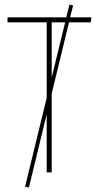

<svg xmlns="http://www.w3.org/2000/svg" viewBox="-20 -757 432 843"><path d="M379 -659H283L207 -346V0H185V-255L107 66L90 63L185 -327V-659H13V-681H271L285 -737L301 -733L288 -681H381ZM207 -417 266 -659H207Z"/></svg>

Font: Fira Sans Extra Condensed Thin
Style: Regular
Weight: 250
Width: 1
Designer: Carrois Corporate & Edenspiekermann AG
Foundry: Carrois Corporate GbR & Edenspiekermann AG
Version: Version 4.203